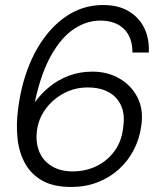

<svg xmlns="http://www.w3.org/2000/svg" viewBox="-20 -732 621 764"><path d="M263 12Q192 12 147 -14Q102 -40 78.5 -84Q55 -128 49.5 -183.5Q44 -239 52 -298Q63 -387 92 -462.5Q121 -538 165.5 -594Q210 -650 266.5 -681Q323 -712 390 -712Q452 -712 493.5 -686.5Q535 -661 555 -618.5Q575 -576 572 -523H507Q507 -584 473 -617Q439 -650 379 -650Q324 -650 274 -616.5Q224 -583 184.5 -513.5Q145 -444 121 -337Q121 -334 120.5 -331Q120 -328 119 -325Q142 -358 176 -386Q210 -414 253.5 -430.5Q297 -447 348 -447Q408 -447 455.5 -419.5Q503 -392 527.5 -343.5Q552 -295 542 -230Q535 -179 512 -135Q489 -91 452.5 -58Q416 -25 368 -6.5Q320 12 263 12ZM269 -50Q320 -50 363 -70.5Q406 -91 435 -130Q464 -169 470 -224Q478 -276 462 -311.5Q446 -347 412 -365.5Q378 -384 329 -384Q278 -384 234.5 -361Q191 -338 162 -299Q133 -260 127 -212Q121 -165 136.5 -128Q152 -91 186.5 -70.5Q221 -50 269 -50Z"/></svg>

Font: DM Sans 36pt Light
Style: Italic
Weight: 300
Italic angle: -10°
Designer: Colophon Foundry, Jonny Pinhorn
Foundry: Colophon Foundry
Version: Version 4.004;gftools[0.9.30]